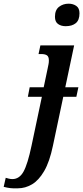

<svg xmlns="http://www.w3.org/2000/svg" viewBox="-142 -782 451 1041"><path d="M214 -640Q189 -640 172.5 -652Q156 -664 156 -691Q156 -728 178 -745Q200 -762 230 -762Q254 -762 271.5 -750Q289 -738 289 -710Q289 -673 269 -656.5Q249 -640 214 -640ZM-45 239Q-69 240 -86 238Q-103 236 -122 231L-111 182Q-105 184 -94.5 186.5Q-84 189 -75 189Q-37 189 -14.5 148.5Q8 108 29 8L85 -257H9L19 -309H95L116 -409Q119 -424 121 -433.5Q123 -443 123 -454Q123 -475 112.5 -482Q102 -489 81 -489H67L77 -536H260L212 -309H283L272 -257H201L145 8Q127 95 97.5 145.5Q68 196 31.5 217.5Q-5 239 -45 239Z"/></svg>

Font: Noto Serif ExtraCondensed SemiBold
Style: Italic
Weight: 600
Width: 2
Italic angle: -12°
Designer: Monotype Design Team
Foundry: Monotype Imaging Inc.
Version: Version 2.013